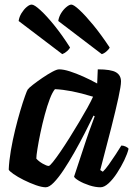

<svg xmlns="http://www.w3.org/2000/svg" viewBox="-20 -794 580 814"><path d="M174 0Q157.5 0 132 -9Q106.5 -18 80.5 -31Q54.5 -44 36.8 -56.5Q19 -69 17 -75Q18.5 -112 26 -155.8Q33.5 -199.5 44.2 -243.5Q55 -287.5 66 -324.5Q77 -361.5 85.8 -386Q94.5 -410.5 97.5 -414.5Q102.5 -421.5 120.2 -435.2Q138 -449 160 -464Q182 -479 201.5 -489.5Q221 -500 230.5 -500Q249.5 -500 276 -491.5Q302.5 -483 332.8 -469.5Q363 -456 392 -440L394.5 -500Q450.5 -500 471.8 -487.5Q493 -475 493 -448.5Q493 -430 482 -379.5Q471 -329 451.5 -251.8Q432 -174.5 405 -73L416 -66Q427 -76.5 441 -96Q455 -115.5 469.5 -137.8Q484 -160 494.5 -177Q503.5 -177 513.2 -172.5Q523 -168 525 -163Q520 -142 506.8 -114.5Q493.5 -87 476.2 -60.5Q459 -34 440.5 -17Q422 0 406 0Q384 0 358.8 -8.2Q333.5 -16.5 315.2 -27.2Q297 -38 294 -45L345.5 -201Q352 -220 357.5 -235.8Q363 -251.5 369 -267Q375 -282.5 381.5 -301L376.5 -304Q360 -270 339 -229Q318 -188 295 -147.5Q272 -107 249.8 -73.5Q227.5 -40 208 -20Q188.5 0 174 0ZM186.5 -90.5Q191 -90.5 204.2 -107Q217.5 -123.5 236 -150.5Q254.5 -177.5 275 -210.2Q295.5 -243 315.2 -276Q335 -309 350.8 -337.5Q366.5 -366 374.5 -384Q323.5 -399.5 284.8 -407Q246 -414.5 213 -416Q202.5 -404 191.2 -374.8Q180 -345.5 169.8 -307.5Q159.5 -269.5 151.5 -231.2Q143.5 -193 138.8 -163.2Q134 -133.5 134 -121.5Q144 -110 161 -100.2Q178 -90.5 186.5 -90.5ZM411.5 -564.5 227 -705Q229.5 -722.5 239.2 -738.2Q249 -754 261.5 -764.2Q274 -774.5 282.5 -774.5Q292.5 -774.5 317.2 -751.5Q342 -728.5 375.5 -687.8Q409 -647 445 -592.5Q442.5 -586 432.2 -576.8Q422 -567.5 411.5 -564.5ZM244 -564.5 59 -705Q61.5 -722.5 71.2 -738.2Q81 -754 93 -764.2Q105 -774.5 114.5 -774.5Q125.5 -774.5 151.2 -751Q177 -727.5 210.2 -686.5Q243.5 -645.5 277 -592.5Q274.5 -586.5 264.8 -577.5Q255 -568.5 244 -564.5Z"/></svg>

Font: Texturina Medium
Style: Italic
Weight: 500
Italic angle: -11°
Designer: Guillermo Torres Carreño
Foundry: Omnibus-Type
Version: Version 1.002